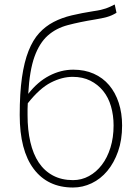

<svg xmlns="http://www.w3.org/2000/svg" viewBox="-20 -824 624 857"><path d="M306 -20Q344 -20 377 -38Q410 -56 434.5 -88Q459 -120 473 -165Q487 -210 487 -264Q487 -309 475.5 -349Q464 -389 440.5 -418Q417 -447 383 -464Q349 -481 304 -481Q257 -481 207 -455.5Q157 -430 104 -363Q103 -350 103 -337Q103 -324 103 -310Q103 -244 115.5 -190Q128 -136 153 -98.5Q178 -61 216.5 -40.5Q255 -20 306 -20ZM500 -767Q479 -754 457 -748Q435 -742 404 -737Q336 -726 283 -712Q230 -698 193 -665Q156 -632 134 -571Q112 -510 106 -405Q148 -459 200 -486Q252 -513 307 -513Q358 -513 398.5 -495Q439 -477 467 -444Q495 -411 510 -365Q525 -319 525 -264Q525 -199 507 -148Q489 -97 459 -61Q429 -25 389 -6Q349 13 306 13Q193 13 130.5 -70Q68 -153 68 -311Q68 -408 78 -478Q88 -548 107.5 -597Q127 -646 155 -676.5Q183 -707 219.5 -726Q256 -745 300.5 -755.5Q345 -766 396 -774Q417 -777 430 -780Q443 -783 453 -786.5Q463 -790 471.5 -794Q480 -798 492 -804Z"/></svg>

Font: SpoqaHanSans
Style: Thin
Weight: 250
Designer: [Spoqa Han Sans] Dong-huui Kim \uAE40 \uB3D9 \uD718   [Noto Sans] Ryoko NISHIZUKA \u897F \u585A \u6DBC \u5B50  (kana & i
Foundry: Spoqa (http://bi.spoqa.com)
Version: Version 1.004;PS 1.004;hotconv 1.0.82;makeotf.lib2.5.63406